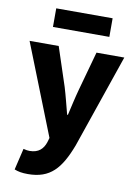

<svg xmlns="http://www.w3.org/2000/svg" viewBox="-96 -751 719 1006"><g transform="rotate(10 264.0 -248.5)"><path d="M124 192C243 192 296 129 345 1L516 -497H368L311 -291C298 -244 288 -197 277 -150H273C260 -199 249 -245 235 -291L167 -497H12L203 -14L196 10C184 46 160 71 112 71C102 71 95 70 79 66L52 180C72 188 92 192 124 192ZM120 -590H420V-689H120Z"/></g></svg>

Font: DAIFUKU Sans
Style: Bold
Weight: 700
Designer: Original font ‘Source Han Sans JP’ : Paul D. Hunt
Foundry: Daifuku
Version: Version 1.000